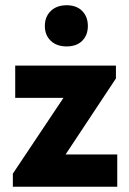

<svg xmlns="http://www.w3.org/2000/svg" viewBox="-20 -712 493 732"><path d="M29 -50 222 -339H38V-462H422V-413L230 -123H427V0H29ZM234 -535Q196 -535 173.5 -556.5Q151 -578 151 -613Q151 -648 173.5 -670Q196 -692 234 -692Q272 -692 293.5 -670Q315 -648 315 -613Q315 -578 293.5 -556.5Q272 -535 234 -535Z"/></svg>

Font: Tilda Sans Extra Bold
Style: Regular
Weight: 800
Designer: ParaType Ltd
Foundry: ParaType Ltd
Version: Version 1.009